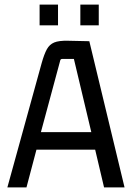

<svg xmlns="http://www.w3.org/2000/svg" viewBox="-20 -814 571 834"><path d="M521 0H432L391 -174L403 -164H128L141 -174L95 0H12L161 -540Q172 -579 183.5 -600Q195 -621 215.5 -629.5Q236 -638 276 -637L368 -635ZM241 -549 155 -230 147 -240H387L379 -230L301 -558H251Q246 -558 244 -556Q242 -554 241 -549ZM232 -704H152V-794H232ZM409 -704H329V-794H409Z"/></svg>

Font: Gemunu Libre ExtraLight Medium
Style: Regular
Weight: 500
Version: Version 1.100